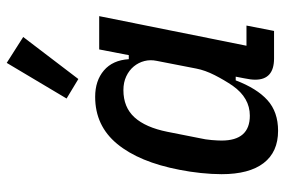

<svg xmlns="http://www.w3.org/2000/svg" viewBox="-158 -677 847 571"><g transform="rotate(-90 265.5 -391.5)"><path d="M377 0Q314 0 314 -56Q314 -69 318 -88L323 -114H312Q288 -51 253 -19.5Q218 12 162 12Q99 12 66 -31Q33 -74 33 -156Q33 -185 36.5 -218Q40 -251 46 -281Q69 -401 123 -466.5Q177 -532 263 -532Q311 -532 341.5 -506Q372 -480 375 -432H387L404 -520H503L415 -82H475L459 0ZM207 -72Q260 -72 296 -123Q313 -148 327.5 -176.5Q342 -205 347 -231L370 -349Q374 -368 369.5 -385.5Q365 -403 353.5 -417Q342 -431 324 -439.5Q306 -448 283 -448Q232 -448 202 -415Q172 -382 159 -317L140 -221Q136 -204 134.5 -185.5Q133 -167 133 -156Q133 -72 207 -72ZM316 -582 258 -617 364 -795 441 -746Z"/></g></svg>

Font: IBM Plex Sans Cond Medm
Style: Italic
Weight: 500
Width: 3
Italic angle: -11°
Designer: Mike Abbink, Paul van der Laan, Pieter van Rosmalen
Foundry: Bold Monday
Version: Version 1.3